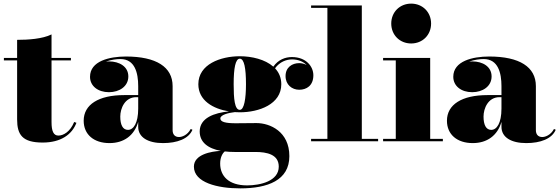

<svg xmlns="http://www.w3.org/2000/svg" viewBox="-20 -780 3094 1060"><path d="M402 -102 389.5 -106.5C367.5 -52.5 330 -31.5 302.5 -31.5C275.5 -31.5 264.5 -56 264.5 -106V-446.5H371.5V-460H264.5V-590C214.5 -565 134.5 -560 74.5 -560V-460H1.5V-446.5H74.5V-121C74.5 -36 103.5 7 215.5 7C316.5 7 378 -38 402 -102Z M666 -255C524 -255 442 -202.5 442 -113.5C442 -37.5 498 10 584.5 10C663.5 10 721 -31.5 743 -107V-80C743 -21 798 10 880 10C958 10 1021.5 -13.5 1042.5 -63.5L1033 -68C1015 -33.5 984 -23.5 968.5 -23.5C943.5 -23.5 933 -40 933 -61.5V-304.5C933 -410.5 842.5 -468 675 -468C584 -468 477 -443 477 -356C477 -305 521 -271 581.5 -271C639 -271 688.5 -303 688.5 -358C688.5 -412 640 -441 581.5 -441C576 -441 570 -440.5 564.5 -440C592.5 -450 622.5 -454 645 -454C725 -454 743 -376.5 743 -304.5V-255ZM686.5 -63C657.5 -63 644 -91.5 644 -136.5C644 -181 669 -243.5 732 -243.5H743V-180.5C743 -99 716.5 -63 686.5 -63Z M1082.5 -54C1082.5 4.5 1127 39.5 1199 53C1147 55.5 1050.5 72 1050.5 140C1050.5 228 1181 260 1306 260C1458 260 1577.5 215.5 1577.5 82C1577.5 -53.5 1471 -100.5 1396 -100.5C1367.5 -100.5 1316 -99.5 1281 -99.5C1226.5 -99.5 1196.5 -106.5 1196.5 -126C1196.5 -146 1241 -157 1276 -161C1285.5 -160.5 1295 -160 1304 -160C1410 -160 1533 -204.5 1533 -315C1533 -351 1520 -380 1498.5 -403C1524.5 -439 1561.5 -452 1592.5 -452C1627 -452 1655 -439.5 1673 -421C1660 -428 1645.5 -431.5 1632 -431.5C1593 -431.5 1556.5 -408.5 1556.5 -360C1556.5 -312 1592 -284.5 1632 -284.5C1672 -284.5 1710 -307 1710 -364.5C1710 -412.5 1670.5 -465 1591.5 -465C1555.5 -465 1516 -451 1489 -412C1443.5 -452 1370.5 -469.5 1304 -469.5C1198 -469.5 1075 -425.5 1075 -315C1075 -225 1156.5 -179 1244 -165C1163.5 -157 1082.5 -129.5 1082.5 -54ZM1270 -315C1270 -404 1280 -456 1304 -456C1328 -456 1338 -404 1338 -315C1338 -236 1328 -173.5 1304 -173.5C1275 -173.5 1270 -236 1270 -315ZM1195.5 123C1195.5 90 1207.5 67 1221 56C1237.5 58 1255.5 59 1274.5 59H1389.5C1454.5 59 1519 73 1519 140C1519 219.5 1418 243.5 1344 243.5C1242 243.5 1195.5 191.5 1195.5 123Z M1697.5 -13.5V0H2067.5V-13.5H1977.5V-750H1697.5V-736.5H1787.5V-13.5Z M2140 -650C2140 -587 2187 -540 2250 -540C2313 -540 2360 -587 2360 -650C2360 -713 2313 -760 2250 -760C2187 -760 2140 -713 2140 -650ZM2095 -13.5V0H2425V-13.5H2355V-460H2095V-446.5H2165V-13.5Z M2671.5 -255C2529.5 -255 2447.5 -202.5 2447.5 -113.5C2447.5 -37.5 2503.5 10 2590 10C2669 10 2726.5 -31.5 2748.5 -107V-80C2748.5 -21 2803.5 10 2885.5 10C2963.5 10 3027 -13.5 3048 -63.5L3038.5 -68C3020.5 -33.5 2989.5 -23.5 2974 -23.5C2949 -23.5 2938.5 -40 2938.5 -61.5V-304.5C2938.5 -410.5 2848 -468 2680.5 -468C2589.5 -468 2482.5 -443 2482.5 -356C2482.5 -305 2526.5 -271 2587 -271C2644.5 -271 2694 -303 2694 -358C2694 -412 2645.5 -441 2587 -441C2581.5 -441 2575.5 -440.5 2570 -440C2598 -450 2628 -454 2650.5 -454C2730.5 -454 2748.5 -376.5 2748.5 -304.5V-255ZM2692 -63C2663 -63 2649.5 -91.5 2649.5 -136.5C2649.5 -181 2674.5 -243.5 2737.5 -243.5H2748.5V-180.5C2748.5 -99 2722 -63 2692 -63Z"/></svg>

Font: Bodoni* 16pt Fatface
Style: Regular
Weight: 900
Version: Version 2.3